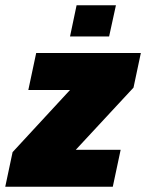

<svg xmlns="http://www.w3.org/2000/svg" viewBox="-41 -712 557 732"><path d="M-21 0 7 -132 226 -369H67L97 -510H496L468 -378L248 -141H419L389 0ZM226 -573 251 -692H401L375 -573Z"/></svg>

Font: Saira Semi Condensed Black
Style: Italic
Weight: 900
Width: 4
Italic angle: -12°
Designer: Hector Gatti with collaboration of the Omnibus-Type team
Foundry: Omnibus-Type
Version: Version 1.001; ttfautohint (v1.8)